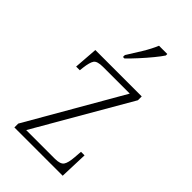

<svg xmlns="http://www.w3.org/2000/svg" viewBox="-233 -842 919 919"><g transform="rotate(45 226.5 -383.0)"><path d="M57 0V-26L333 -505H152Q113 -505 102.5 -490Q92 -475 87 -434L85 -415H60L69 -536H383V-510L106 -31H300Q337 -31 348 -47Q359 -63 362 -104L365 -143H389L384 0ZM186 -619Q208 -653 232 -692.5Q256 -732 270 -766H326V-756Q315 -739 292 -711Q269 -683 243 -654.5Q217 -626 196 -606H186Z"/></g></svg>

Font: Noto Serif SemiCondensed ExtraLight
Style: Regular
Weight: 200
Width: 4
Designer: Monotype Design Team
Foundry: Monotype Imaging Inc.
Version: Version 2.014